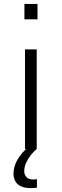

<svg xmlns="http://www.w3.org/2000/svg" viewBox="-20 -763 317 983"><path d="M105 -664V-743H172V-664ZM108 0V-510H168V0ZM138 200Q104 200 84.5 189.5Q65 179 57 162Q49 145 49 127Q49 89 70 53.5Q91 18 125 -10L168 0Q154 11 139 29.5Q124 48 114 70Q104 92 104 114Q104 129 114.5 142.5Q125 156 151 156Q155 156 158.5 155.5Q162 155 169 154V198Q161 199 153.5 199.5Q146 200 138 200Z"/></svg>

Font: Saira Expanded Light
Style: Regular
Weight: 300
Width: 7
Designer: Hector Gatti with collaboration of the Omnibus-Type team
Foundry: Omnibus-Type
Version: Version 1.101